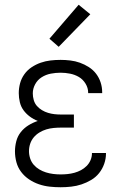

<svg xmlns="http://www.w3.org/2000/svg" viewBox="-20 -780 515 808"><path d="M235 8Q212 8 189 5.5Q166 3 144 -4.5Q122 -12 102.5 -25Q83 -38 69 -56.5Q55 -75 49 -97.5Q43 -120 43 -143Q43 -164 48.5 -185.5Q54 -207 67.5 -224Q81 -241 99.5 -252.5Q118 -264 139 -271Q121 -278 105.5 -289.5Q90 -301 79 -316Q68 -331 63.5 -350Q59 -369 59 -388Q59 -409 64.5 -429.5Q70 -450 82.5 -467.5Q95 -485 113 -497Q131 -509 151 -516Q171 -523 192 -525.5Q213 -528 235 -528Q255 -528 276 -525.5Q297 -523 316.5 -516Q336 -509 354 -497.5Q372 -486 384.5 -469.5Q397 -453 403.5 -433Q410 -413 410 -392V-388H351V-390Q351 -410 340 -428Q329 -446 312 -456Q295 -466 275 -470Q255 -474 235 -474Q214 -474 193.5 -470Q173 -466 155.5 -455Q138 -444 128 -425.5Q118 -407 118 -387Q118 -373 122 -359Q126 -345 135 -334.5Q144 -324 156.5 -316.5Q169 -309 182.5 -305Q196 -301 209.5 -299.5Q223 -298 238 -298H291V-243H237Q222 -243 206 -241.5Q190 -240 175 -235.5Q160 -231 146 -222.5Q132 -214 122 -202Q112 -190 107 -175Q102 -160 102 -144Q102 -128 107 -113Q112 -98 122 -86.5Q132 -75 145.5 -67Q159 -59 173.5 -54.5Q188 -50 203.5 -48Q219 -46 235 -46Q250 -46 264.5 -47.5Q279 -49 293.5 -53Q308 -57 321 -64Q334 -71 344.5 -81.5Q355 -92 361 -106Q367 -120 367 -135V-136H426V-134Q426 -112 418.5 -90.5Q411 -69 397 -51.5Q383 -34 363.5 -22.5Q344 -11 323 -4Q302 3 279.5 5.5Q257 8 235 8ZM227 -583 188 -617 311 -760 360 -720Z"/></svg>

Font: Iosevka QP Light
Style: Regular
Weight: 300
Designer: Belleve Invis
Foundry: Belleve Invis
Version: Version 20.0.0; ttfautohint (v1.8.4)